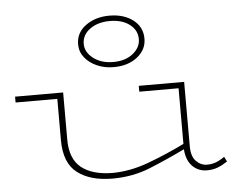

<svg xmlns="http://www.w3.org/2000/svg" viewBox="-49 -713 1011 784"><g transform="rotate(-5 456.5 -321.0)"><path d="M561 -547Q561 -502 523 -472Q485 -442 426 -442Q388 -442 357 -456Q326 -470 307.5 -493.5Q289 -517 289 -547Q289 -595 329 -624Q369 -653 426 -653Q485 -653 523 -624Q561 -595 561 -547ZM312 -547Q312 -513 344.5 -488Q377 -463 426 -463Q476 -463 507 -488Q538 -513 538 -547Q538 -584 507 -607.5Q476 -631 426 -631Q377 -631 344.5 -607.5Q312 -584 312 -547ZM853 -18Q834 -5 814 3Q794 11 769 11Q733 11 709 -13.5Q685 -38 682 -83Q610 -48 537.5 -18.5Q465 11 382 11Q291 11 238 -29.5Q185 -70 185 -164V-333H14V-357H211V-164Q211 -85 255.5 -49Q300 -13 382 -12Q455 -12 532 -40.5Q609 -69 682 -105V-333H521V-357H707V-93Q707 -51 726.5 -31.5Q746 -12 771 -12Q791 -12 808 -18.5Q825 -25 843 -38Z"/></g></svg>

Font: BhuTuka Expanded One
Style: Regular
Weight: 400
Designer: Erin McLaughlin
Version: Version 1.000; ttfautohint (v1.8.3)